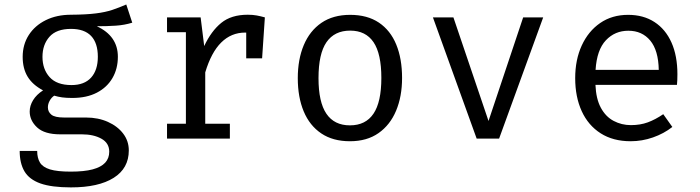

<svg xmlns="http://www.w3.org/2000/svg" viewBox="-20 -602 3040 834"><path d="M528.5 -582.5 554.5 -503.5Q521 -493 483 -490.5Q445 -488 400.5 -488Q446 -467 469 -433.8Q492 -400.5 492 -355.5Q492 -303.5 468.5 -263Q445 -222.5 400.8 -199.5Q356.5 -176.5 294 -176.5Q267.5 -176.5 249.8 -179Q232 -181.5 215.5 -186.5Q203.5 -178.5 195.8 -164.5Q188 -150.5 188 -135.5Q188 -116.5 203 -104Q218 -91.5 258.5 -91.5H353.5Q406.5 -91.5 448.8 -72.5Q491 -53.5 515.2 -21.5Q539.5 10.5 539.5 51.5Q539.5 129 473.8 170.5Q408 212 288 212Q204 212 155.5 194.8Q107 177.5 86.2 142.2Q65.5 107 65.5 53.5H141.5Q141.5 84 153.5 104Q165.5 124 197 133.8Q228.5 143.5 287.5 143.5Q345.5 143.5 382.2 133.8Q419 124 436.8 104.8Q454.5 85.5 454.5 57Q454.5 19.5 420.5 0.5Q386.5 -18.5 335.5 -18.5H241.5Q173.5 -18.5 141.2 -48.5Q109 -78.5 109 -117.5Q109 -143 123.8 -167Q138.5 -191 167 -209.5Q121.5 -233.5 100 -269Q78.5 -304.5 78.5 -355Q78.5 -408.5 105 -449.8Q131.5 -491 179 -514.5Q226.5 -538 288.5 -538Q355 -538.5 396.5 -543.8Q438 -549 467.8 -559Q497.5 -569 528.5 -582.5ZM288.5 -476.5Q225 -476.5 194.8 -442.2Q164.5 -408 164.5 -355Q164.5 -301.5 195.5 -267Q226.5 -232.5 290.5 -232.5Q346.5 -232.5 375.8 -265Q405 -297.5 405 -355.5Q405 -415 375.8 -445.8Q346.5 -476.5 288.5 -476.5Z M705.5 0V-64.5H787.5V-462H705.5V-526.5H851.5L867 -402Q897.5 -467 941 -502.5Q984.5 -538 1056 -538Q1078 -538 1095.2 -534.8Q1112.5 -531.5 1130.5 -526.5L1106 -451.5Q1089.5 -456 1076 -458.2Q1062.5 -460.5 1045 -460.5Q984.5 -460.5 941 -417.5Q897.5 -374.5 871.5 -287.5V-64.5H978.5V0ZM1049.5 -348.5V-463L1058 -526.5H1130.5L1118.5 -348.5Z M1501 -537.5Q1575.5 -537.5 1625.8 -503.8Q1676 -470 1701.2 -408.5Q1726.5 -347 1726.5 -263.5Q1726.5 -183 1700.5 -121Q1674.5 -59 1624.2 -23.8Q1574 11.5 1500 11.5Q1426 11.5 1375.5 -22.5Q1325 -56.5 1299.2 -118.2Q1273.5 -180 1273.5 -262.5Q1273.5 -344 1299.5 -406Q1325.5 -468 1376.2 -502.8Q1427 -537.5 1501 -537.5ZM1501 -469Q1433 -469 1398.2 -418.8Q1363.5 -368.5 1363.5 -262.5Q1363.5 -158.5 1397.8 -108Q1432 -57.5 1500 -57.5Q1568 -57.5 1602.2 -108Q1636.5 -158.5 1636.5 -263.5Q1636.5 -368.5 1602.5 -418.8Q1568.5 -469 1501 -469Z M2339.5 -526.5 2148 0H2050.5L1860.5 -526.5H1949.5L2102 -76.5L2252.5 -526.5Z M2566.5 -233.5Q2569 -172.5 2590 -133.8Q2611 -95 2645.5 -76.8Q2680 -58.5 2720.5 -58.5Q2761 -58.5 2793.8 -70.5Q2826.5 -82.5 2861 -106L2900.5 -50.5Q2863.5 -21.5 2816.2 -5Q2769 11.5 2719.5 11.5Q2643 11.5 2589 -23Q2535 -57.5 2506.8 -119.2Q2478.5 -181 2478.5 -262.5Q2478.5 -342.5 2507 -404.5Q2535.5 -466.5 2587 -502Q2638.5 -537.5 2708.5 -537.5Q2775 -537.5 2823 -506.2Q2871 -475 2896.8 -417.2Q2922.5 -359.5 2922.5 -279.5Q2922.5 -266 2922 -254.2Q2921.5 -242.5 2920.5 -233.5ZM2709.5 -468.5Q2651 -468.5 2611.8 -427Q2572.5 -385.5 2567 -298.5H2841.5Q2840 -383 2804.5 -425.8Q2769 -468.5 2709.5 -468.5Z"/></svg>

Font: Fira Code Light
Style: Regular
Weight: 400
Monospace: yes
Version: Version 5.002